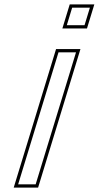

<svg xmlns="http://www.w3.org/2000/svg" viewBox="-20 -822 451 877"><path d="M325.2 -707H285.2L309.6 -787H349.6H350.6H390.6L366.2 -707H326.2ZM235 -543 247.2 -583H327.2L315 -543L155.1 -20L142.9 20H62.9L75.1 -20ZM264.9 -692H377.3L410.9 -802H298.5ZM236.1 -598 42.6 35H154L347.5 -598Z"/></svg>

Font: Nordica Plus
Style: NordicaClassicLtExtOblOl
Weight: 300
Version: Version 1.01